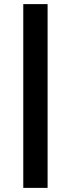

<svg xmlns="http://www.w3.org/2000/svg" viewBox="-20 -790 344 932"><path d="M93 122V-770H211V122Z"/></svg>

Font: Karla ExtraLight
Style: Bold
Weight: 700
Version: Version 2.001